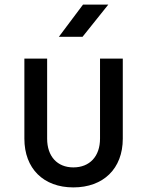

<svg xmlns="http://www.w3.org/2000/svg" viewBox="-20 -805 640 835"><path d="M236 -645H339L451 -785H341ZM299 10C429 10 514 -71 514 -202V-550H415V-202C415 -125 370 -77 299 -77C229 -77 185 -125 185 -202V-550H86V-202C86 -72 169 10 299 10Z"/></svg>

Font: JetBrains Mono Medium
Style: Regular
Weight: 436
Monospace: yes
Designer: Philipp Nurullin, Konstantin Bulenkov
Foundry: JetBrains
Version: Version 2.305